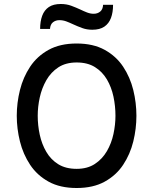

<svg xmlns="http://www.w3.org/2000/svg" viewBox="-20 -930 768 962"><path d="M364 12Q281 12 223.5 -19.8Q166 -51.5 131 -104.2Q96 -157 80 -221Q64 -285 64 -350Q64 -415 80 -479Q96 -543 131 -595.8Q166 -648.5 223.5 -680.2Q281 -712 364 -712Q447 -712 504.5 -680.2Q562 -648.5 597 -595.8Q632 -543 647.8 -479Q663.5 -415 663.5 -350Q663.5 -285 647.8 -221Q632 -157 597 -104.2Q562 -51.5 504.5 -19.8Q447 12 364 12ZM364 -84Q418 -84 455.2 -108.5Q492.5 -133 515.5 -172.5Q538.5 -212 548.5 -258.8Q558.5 -305.5 558.5 -350Q558.5 -398.5 548.5 -445.8Q538.5 -493 515.8 -531.8Q493 -570.5 455.8 -593.8Q418.5 -617 364 -617Q309.5 -617 272.2 -592.5Q235 -568 212.2 -528.2Q189.5 -488.5 179.2 -441.8Q169 -395 169 -350Q169 -302 179.2 -254.8Q189.5 -207.5 212.2 -168.8Q235 -130 272.2 -107Q309.5 -84 364 -84ZM442.5 -781Q414.5 -781 391 -789.8Q367.5 -798.5 347 -808Q329 -816.5 312.2 -822.8Q295.5 -829 277.5 -829Q259 -829 245.5 -818.5Q232 -808 230.5 -785H181Q181 -823 191.5 -851.2Q202 -879.5 224.8 -894.8Q247.5 -910 284.5 -910Q313.5 -910 337.5 -901Q361.5 -892 382 -882.5Q399.5 -874 416.2 -867.5Q433 -861 449.5 -861Q468.5 -861 482 -872Q495.5 -883 496.5 -906H546.5Q546.5 -868 536 -840Q525.5 -812 502.8 -796.5Q480 -781 442.5 -781Z"/></svg>

Font: Overpass Medium
Style: Regular
Weight: 500
Designer: Delve Withrington, Dave Bailey, Thomas Jockin
Foundry: Delve Fonts LLC
Version: Version 4.000